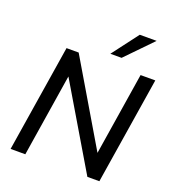

<svg xmlns="http://www.w3.org/2000/svg" viewBox="-163 -1064 1077 1189"><g transform="rotate(20 375.0 -469.0)"><path d="M43 0 155 -705H235L557 -161L643 -705H740L628 0H549L226 -544L140 0ZM422 -765 553 -938H664L496 -765Z"/></g></svg>

Font: Mulish SemiBold
Style: Italic
Weight: 600
Italic angle: -9°
Designer: Vernon Adams
Foundry: Vernon Adams
Version: Version 3.603; ttfautohint (v1.8.3)